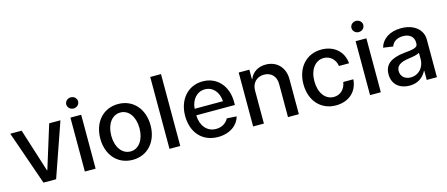

<svg xmlns="http://www.w3.org/2000/svg" viewBox="-48 -1302 4371 1878"><g transform="rotate(-15 2137.0 -363.0)"><path d="M536 -546H422L286 -108H282L143 -546H28L218 0H346Z M637 0H746V-546H637ZM631 -681C631 -649 658 -624 691 -624C724 -624 751 -649 751 -681C751 -712 724 -737 691 -737C658 -737 631 -712 631 -681Z M1121 11C1273 11 1375 -107 1375 -271C1375 -436 1273 -554 1121 -554C967 -554 866 -436 866 -271C866 -107 967 11 1121 11ZM977 -271C977 -387 1036 -468 1121 -468C1205 -468 1263 -388 1263 -271C1263 -156 1205 -74 1121 -74C1035 -74 977 -156 977 -271Z M1603 -728H1494V0H1603Z M1985 11C2112 11 2190 -58 2211 -137L2112 -143C2097 -111 2056 -70 1986 -70C1892 -70 1834 -147 1832 -249H2223V-279C2223 -444 2121 -554 1977 -554C1827 -554 1725 -436 1725 -271C1725 -103 1825 11 1985 11ZM1833 -315C1840 -408 1898 -473 1978 -473C2059 -473 2114 -408 2120 -315Z M2450 -336C2450 -411 2501 -462 2573 -462C2647 -462 2694 -412 2694 -337V0H2804V-356C2804 -472 2728 -553 2615 -553C2537 -553 2478 -514 2453 -450H2449V-546H2341V0H2450Z M3179 11C3309 11 3399 -69 3407 -192H3305C3295 -120 3244 -74 3180 -74C3093 -74 3034 -154 3034 -271C3034 -391 3095 -468 3180 -468C3244 -468 3295 -422 3305 -354H3407C3398 -474 3307 -554 3179 -554C3023 -554 2923 -435 2923 -271C2923 -107 3023 11 3179 11Z M3525 0H3634V-546H3525ZM3519 -681C3519 -649 3546 -624 3579 -624C3612 -624 3639 -649 3639 -681C3639 -712 3612 -737 3579 -737C3546 -737 3519 -712 3519 -681Z M3925 11C4003 11 4062 -27 4095 -92H4099V0H4202V-382C4202 -482 4116 -554 3986 -554C3868 -554 3790 -496 3768 -415L3867 -401C3882 -448 3927 -474 3985 -474C4051 -474 4093 -438 4093 -382V-366C4093 -329 4040 -320 3956 -313C3818 -298 3752 -248 3752 -149C3752 -44 3828 11 3925 11ZM3856 -154C3856 -204 3890 -235 3984 -248C4030 -254 4070 -262 4094 -276V-212C4094 -123 4031 -64 3957 -64C3899 -64 3856 -98 3856 -154Z"/></g></svg>

Font: Wafeq Medium
Style: Regular
Weight: 500
Designer: Rasmus Andersson & Azza Alameddine
Foundry: Google & TypeTogether
Version: Version 3.000;January 28, 2025;FontCreator 15.0.0.3014 64-bi